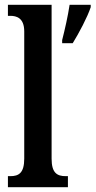

<svg xmlns="http://www.w3.org/2000/svg" viewBox="-20 -780 398 800"><path d="M13 0H263V-46H254C218 -46 195 -59 195 -119V-760H13V-714H23C48 -714 81 -706 81 -649V-119C81 -59 58 -46 23 -46H13ZM239 -613V-600H283C309 -642 344 -708 358 -750V-760H270C263 -713 250 -656 239 -613Z"/></svg>

Font: Noto Serif Armenian ExtraCondensed SemiBold
Style: Regular
Weight: 600
Width: 2
Designer: Monotype Design Team
Foundry: Monotype Imaging Inc.
Version: Version 2.008